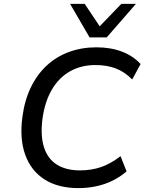

<svg xmlns="http://www.w3.org/2000/svg" viewBox="-20 -957 754 986"><path d="M383 9Q279 9 209.5 -35Q140 -79 110 -161Q80 -243 95 -356Q106 -441 138 -507.5Q170 -574 219.5 -620Q269 -666 334 -690Q399 -714 475 -714Q548 -714 606 -692Q664 -670 702 -628L659 -549Q619 -589 573.5 -606Q528 -623 470 -623Q397 -623 340 -591Q283 -559 246.5 -497Q210 -435 198 -346Q187 -258 206.5 -199Q226 -140 273 -111Q320 -82 391 -82Q448 -82 497.5 -98.5Q547 -115 599 -155L630 -77Q598 -49 558.5 -29.5Q519 -10 474.5 -0.5Q430 9 383 9ZM440 -765 340 -937H415L492 -822L603 -937H678L528 -765Z"/></svg>

Font: Nunito Sans 7pt Medium
Style: Italic
Weight: 500
Italic angle: -9°
Designer: Vernon Adams
Foundry: Vernon Adams
Version: Version 3.101;gftools[0.9.27]